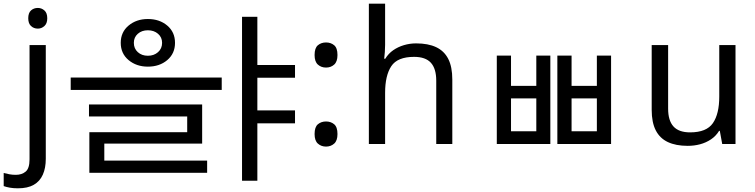

<svg xmlns="http://www.w3.org/2000/svg" viewBox="-75 -780 4089 1040"><path d="M22 240Q-3 240 -22 236.5Q-41 233 -55 228V157Q-40 161 -24 164Q-8 167 11 167Q43 167 64 149.5Q85 132 85 83V-536H173V80Q173 130 157 166Q141 202 108 221Q75 240 22 240ZM78 -681Q78 -710 93 -723.5Q108 -737 130 -737Q150 -737 165.5 -723.5Q181 -710 181 -681Q181 -653 165.5 -639Q150 -625 130 -625Q108 -625 93 -639Q78 -653 78 -681Z M726 -677Q789 -677 831 -641.5Q873 -606 873 -548Q873 -490 831 -454.5Q789 -419 726 -419Q664 -419 621.5 -454.5Q579 -490 579 -548Q579 -606 621.5 -641.5Q664 -677 726 -677ZM726 -616Q693 -616 671.5 -597Q650 -578 650 -548Q650 -517 671.5 -497.5Q693 -478 726 -478Q759 -478 781 -497.5Q803 -517 803 -548Q803 -578 781 -597Q759 -616 726 -616ZM308 -360H1126V-293H308ZM407 -214H1020V-2H490V112H409V-64H939V-149H407ZM409 90H1047V156H409Z M1294 -428H1523V-359H1294ZM1294 -182H1523V-112H1294ZM1236 -689H1319V199H1236Z M1691 -414Q1665 -414 1647 -430Q1629 -446 1629 -482Q1629 -520 1647 -535Q1665 -550 1691 -550Q1717 -550 1735 -535Q1753 -520 1753 -482Q1753 -446 1735 -430Q1717 -414 1691 -414ZM1691 14Q1665 14 1647 -2Q1629 -18 1629 -54Q1629 -92 1647 -107Q1665 -122 1691 -122Q1717 -122 1735 -107Q1753 -92 1753 -54Q1753 -18 1735 -2Q1717 14 1691 14Z M2011 -537Q2011 -518 2009.5 -498Q2008 -478 2006 -462H2012Q2029 -490 2055 -508Q2081 -526 2113 -535.5Q2145 -545 2179 -545Q2244 -545 2287.5 -524.5Q2331 -504 2353 -461Q2375 -418 2375 -349V0H2288V-343Q2288 -408 2259 -440Q2230 -472 2168 -472Q2078 -472 2044.5 -421.5Q2011 -371 2011 -277V0H1923V-760H2011Z M2616 -479H2693V-315H2830V-479H2906V0H2616ZM2693 -247V-69H2830V-247ZM2944 -479H3021V-315H3158V-479H3235V0H2944ZM3021 -247V-69H3158V-247Z M3909 -536V0H3837L3824 -71H3820Q3803 -43 3776 -25Q3749 -7 3717 1.5Q3685 10 3650 10Q3586 10 3542.5 -10.5Q3499 -31 3477 -74Q3455 -117 3455 -185V-536H3544V-191Q3544 -127 3573 -95Q3602 -63 3663 -63Q3752 -63 3786.5 -113Q3821 -163 3821 -257V-536Z"/></svg>

Font: hexkorean15
Style: Book
Weight: 400
Designer: Jelle Bosma - Monotype Design Team
Foundry: Monotype Imaging Inc.
Version: Version 2.003